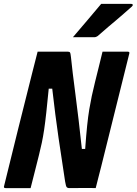

<svg xmlns="http://www.w3.org/2000/svg" viewBox="-22 -965 701 985"><path d="M135 0H7Q-5 0 -1 -11Q35 -157 71 -303Q107 -449 144 -594Q151 -620 157.5 -647Q164 -674 171 -700H325Q334 -700 337 -696Q340 -692 342 -672Q349 -602 365 -481Q381 -360 398 -201H415Q420 -271 425 -319.5Q430 -368 436 -404Q442 -440 449 -473Q456 -506 466 -546Q476 -584 485 -622.5Q494 -661 504 -700H633Q645 -700 641 -689L497 -110Q490 -83 483 -55.5Q476 -28 469 0Q440 -1 400.5 -0.5Q361 0 332 0Q325 0 320.5 -4.5Q316 -9 312 -34Q296 -136 278.5 -256.5Q261 -377 246 -510H228Q221 -438 215.5 -387.5Q210 -337 204.5 -300Q199 -263 192.5 -232.5Q186 -202 178 -170Q167 -127 156.5 -84.5Q146 -42 135 0ZM497 -945H652Q658 -945 659 -940.5Q660 -936 654 -931Q630 -910 612 -894Q594 -878 576 -863Q558 -848 535 -828.5Q512 -809 479 -780Q476 -778 471.5 -776Q467 -774 461 -774H352Q390 -819 424.5 -859Q459 -899 497 -945Z"/></svg>

Font: Recursive Mn Lnr St
Style: Bold Italic
Weight: 700
Italic angle: -15°
Monospace: yes
Version: Version 1.079;hotconv 1.0.112;makeotfexe 2.5.65598; ttfautoh